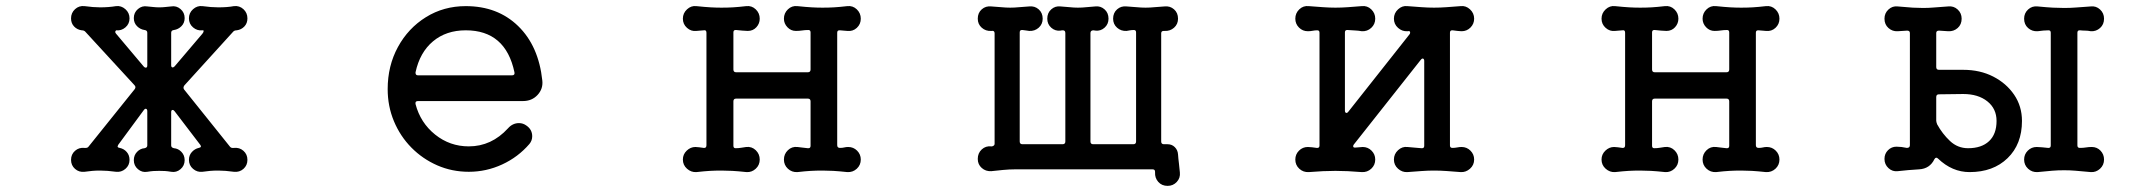

<svg xmlns="http://www.w3.org/2000/svg" viewBox="-20 -538 7040 627"><path d="M744 -55Q762 -57 775 -45.5Q788 -34 788 -16Q788 2 775 13.5Q762 25 744 23Q715 19 693 19Q678 19 666.5 20Q655 21 641 23Q624 25 610.5 13.5Q597 2 597 -16Q597 -31 606.5 -41.5Q616 -52 629 -55Q640 -57 634 -65L550 -175Q547 -179 544 -179Q539 -179 539 -172V-63Q539 -56 548 -54Q562 -53 572.5 -42Q583 -31 583 -15Q583 3 569.5 14.5Q556 26 539 23Q527 21 519 20.5Q511 20 500 20Q490 20 481.5 20.5Q473 21 461 23Q444 26 430.5 14.5Q417 3 417 -15Q417 -31 427.5 -42Q438 -53 452 -54Q461 -56 461 -63V-175Q461 -181 457.5 -182.5Q454 -184 450 -179L366 -65Q364 -61 364 -60Q364 -56 371 -55Q385 -52 394 -41.5Q403 -31 403 -16Q403 2 389.5 13.5Q376 25 359 23Q330 19 307 19Q293 19 281.5 20Q270 21 256 23Q238 25 225 13.5Q212 2 212 -16Q212 -34 225 -45.5Q238 -57 256 -55H260Q266 -55 269 -59L420 -247Q425 -254 419 -260L259 -434Q255 -439 247 -439Q232 -441 222 -451.5Q212 -462 212 -478Q212 -496 225 -508Q238 -520 256 -518Q285 -514 307 -514Q335 -514 359 -518Q376 -520 389.5 -508Q403 -496 403 -478Q403 -460 389.5 -448.5Q376 -437 359 -439Q359 -439 357 -436Q355 -433 359 -428L450 -320Q453 -317 456 -317Q461 -317 461 -324V-431Q461 -439 452 -440Q438 -442 427.5 -452.5Q417 -463 417 -479Q417 -497 430.5 -508.5Q444 -520 461 -517Q473 -516 481.5 -515Q490 -514 500 -514Q511 -514 519 -515Q527 -516 539 -517Q556 -520 569.5 -508.5Q583 -497 583 -479Q583 -463 572.5 -452.5Q562 -442 548 -440Q539 -439 539 -431V-325Q539 -319 542.5 -318Q546 -317 550 -321L641 -428Q645 -433 645 -436.5Q645 -440 641 -439Q624 -437 610.5 -448.5Q597 -460 597 -478Q597 -496 610.5 -508Q624 -520 641 -518Q670 -514 693 -514Q723 -514 744 -518Q762 -520 775 -508Q788 -496 788 -478Q788 -462 778 -451.5Q768 -441 753 -439Q745 -439 741 -434L582 -259Q577 -252 581 -246L731 -59Q735 -54 742 -55Z M1511 23Q1456 23 1408 2Q1360 -19 1323.5 -56Q1287 -93 1266.5 -142Q1246 -191 1246 -247Q1246 -323 1279.5 -384.5Q1313 -446 1371 -482Q1429 -518 1501 -518Q1605 -518 1672 -453Q1739 -388 1751 -275Q1754 -248 1735.5 -228Q1717 -208 1688 -208H1345Q1335 -208 1337 -198Q1353 -137 1401 -98.5Q1449 -60 1511 -60Q1585 -60 1639 -119Q1654 -136 1675 -136Q1688 -136 1699 -128Q1718 -115 1718 -93Q1718 -79 1709 -68Q1672 -25 1620 -1Q1568 23 1511 23ZM1337 -302V-300Q1337 -292 1345 -292H1652Q1662 -292 1660 -302Q1631 -439 1501 -439Q1437 -439 1394 -403Q1351 -367 1337 -302Z M2750 -58Q2767 -58 2779 -46Q2791 -34 2791 -17Q2791 1 2778 13Q2765 25 2747 24Q2719 21 2701 20Q2683 19 2666 19Q2646 19 2628 20Q2610 21 2584 24Q2566 25 2553 13Q2540 1 2540 -17Q2540 -35 2553 -47.5Q2566 -60 2584 -58Q2592 -57 2600.5 -56Q2609 -55 2618 -54H2620Q2627 -54 2627 -62V-207Q2627 -216 2618 -216H2384Q2375 -216 2375 -207V-62Q2375 -54 2382 -54Q2392 -54 2400.5 -55.5Q2409 -57 2417 -58Q2435 -60 2448 -47.5Q2461 -35 2461 -17Q2461 1 2448 13Q2435 25 2418 24Q2390 21 2371.5 20Q2353 19 2336 19Q2316 19 2298.5 20Q2281 21 2254 24Q2237 25 2223.5 13Q2210 1 2210 -17Q2210 -34 2222.5 -46Q2235 -58 2251 -58Q2256 -58 2263.5 -57Q2271 -56 2278 -55H2280Q2287 -55 2287 -64V-431Q2287 -441 2278 -439L2254 -437Q2237 -435 2223.5 -447Q2210 -459 2210 -477Q2210 -495 2223.5 -507.5Q2237 -520 2254 -518Q2283 -515 2301 -514Q2319 -513 2336 -513Q2356 -513 2373.5 -514Q2391 -515 2417 -518Q2435 -520 2448 -507.5Q2461 -495 2461 -477Q2461 -461 2450 -449Q2439 -437 2422 -437Q2414 -437 2404.5 -438Q2395 -439 2384 -440H2382Q2375 -440 2375 -432V-311Q2375 -302 2384 -302H2618Q2627 -302 2627 -311V-432Q2627 -440 2620 -440Q2609 -440 2599.5 -438.5Q2590 -437 2579 -437Q2563 -437 2551.5 -449Q2540 -461 2540 -477Q2540 -495 2553 -507.5Q2566 -520 2584 -518Q2613 -515 2631 -514Q2649 -513 2666 -513Q2686 -513 2703.5 -514Q2721 -515 2747 -518Q2765 -520 2778 -507.5Q2791 -495 2791 -477Q2791 -459 2778 -447Q2765 -435 2747 -437L2723 -439H2721Q2714 -439 2714 -431V-64Q2714 -55 2723 -55Q2731 -55 2737 -56.5Q2743 -58 2750 -58Z M3833 25Q3835 43 3823 56Q3811 69 3793 69Q3774 69 3762.5 56Q3751 43 3752 25V23Q3752 15 3744 15H3295Q3276 15 3255.5 17Q3235 19 3217 21Q3199 22 3186 10.5Q3173 -1 3173 -19Q3173 -38 3186 -50Q3199 -62 3217 -60H3219Q3221 -60 3224.5 -62Q3228 -64 3228 -68V-429Q3228 -439 3218 -437H3217Q3199 -436 3186 -447.5Q3173 -459 3173 -477Q3173 -496 3186 -507.5Q3199 -519 3217 -517Q3235 -516 3250 -514.5Q3265 -513 3279 -513Q3293 -513 3308 -514.5Q3323 -516 3341 -517Q3359 -519 3372 -507.5Q3385 -496 3385 -477Q3385 -459 3372 -447.5Q3359 -436 3341 -437Q3336 -438 3330.5 -438.5Q3325 -439 3319 -440H3317Q3310 -440 3310 -432V-76Q3310 -67 3319 -67H3450Q3459 -67 3459 -76V-430Q3459 -439 3451 -439Q3446 -439 3443 -438Q3426 -436 3413 -447.5Q3400 -459 3400 -477Q3400 -496 3413 -507.5Q3426 -519 3443 -517Q3460 -516 3473.5 -514.5Q3487 -513 3500 -513Q3514 -513 3527.5 -514.5Q3541 -516 3557 -517Q3574 -519 3587 -507.5Q3600 -496 3600 -477Q3600 -459 3587 -447.5Q3574 -436 3557 -438Q3556 -438 3554.5 -438.5Q3553 -439 3551 -439Q3541 -439 3541 -430V-76Q3541 -67 3550 -67H3681Q3690 -67 3690 -76V-432Q3690 -440 3683 -440Q3676 -440 3670.5 -439Q3665 -438 3659 -437Q3641 -436 3628 -447.5Q3615 -459 3615 -477Q3615 -496 3628 -507.5Q3641 -519 3659 -517Q3677 -516 3692 -514.5Q3707 -513 3721 -513Q3735 -513 3750 -514.5Q3765 -516 3783 -517Q3801 -519 3814 -507.5Q3827 -496 3827 -477Q3827 -459 3814 -447.5Q3801 -436 3783 -437H3780Q3772 -437 3772 -429V-76Q3772 -67 3781 -67H3793Q3807 -67 3816.5 -57.5Q3826 -48 3827 -34Q3828 -19 3830 -4Q3832 11 3833 25Z M4753 -58Q4770 -58 4782 -46Q4794 -34 4794 -17Q4794 1 4780.5 13Q4767 25 4750 24Q4725 22 4704 20.5Q4683 19 4663 19Q4644 19 4623 20.5Q4602 22 4576 24Q4559 25 4545.5 13Q4532 1 4532 -17Q4532 -35 4545.5 -47.5Q4559 -60 4576 -58Q4587 -57 4598.5 -56Q4610 -55 4622 -54H4624Q4631 -54 4631 -62V-339Q4631 -345 4627.5 -346.5Q4624 -348 4620 -343L4401 -66Q4399 -64 4399 -60Q4399 -56 4405 -56Q4411 -56 4418 -57Q4425 -58 4430 -58Q4447 -58 4459 -46Q4471 -34 4471 -17Q4471 1 4458 13Q4445 25 4427 24Q4403 22 4382 21Q4361 20 4341 20Q4321 20 4300 21Q4279 22 4254 24Q4236 25 4223 13Q4210 1 4210 -17Q4210 -34 4222 -46Q4234 -58 4251 -58Q4257 -58 4265 -57Q4273 -56 4280 -55H4282Q4289 -55 4289 -63V-431Q4289 -439 4282 -439Q4274 -439 4266.5 -437.5Q4259 -436 4251 -436Q4234 -436 4222 -448Q4210 -460 4210 -477Q4210 -495 4223 -507.5Q4236 -520 4254 -518Q4280 -516 4301 -514.5Q4322 -513 4341 -513Q4361 -513 4381.5 -514.5Q4402 -516 4427 -518Q4445 -520 4458 -507.5Q4471 -495 4471 -477Q4471 -459 4458 -447Q4445 -435 4427 -436Q4417 -438 4405 -438.5Q4393 -439 4381 -440H4379Q4372 -440 4372 -432V-177Q4372 -171 4375.5 -169.5Q4379 -168 4383 -173L4583 -426Q4585 -428 4585 -432Q4585 -438 4577 -436H4576Q4559 -435 4545.5 -447Q4532 -459 4532 -477Q4532 -495 4545.5 -507.5Q4559 -520 4576 -518Q4602 -516 4623 -514.5Q4644 -513 4663 -513Q4683 -513 4703.5 -514.5Q4724 -516 4750 -518Q4767 -520 4780.5 -507.5Q4794 -495 4794 -477Q4794 -460 4782 -448Q4770 -436 4753 -436Q4747 -436 4739.5 -437Q4732 -438 4724 -439H4722Q4715 -439 4715 -431V-63Q4715 -55 4723 -55Q4731 -55 4738.5 -56.5Q4746 -58 4753 -58Z M5750 -58Q5767 -58 5779 -46Q5791 -34 5791 -17Q5791 1 5778 13Q5765 25 5747 24Q5719 21 5701 20Q5683 19 5666 19Q5646 19 5628 20Q5610 21 5584 24Q5566 25 5553 13Q5540 1 5540 -17Q5540 -35 5553 -47.5Q5566 -60 5584 -58Q5592 -57 5600.5 -56Q5609 -55 5618 -54H5620Q5627 -54 5627 -62V-207Q5627 -216 5618 -216H5384Q5375 -216 5375 -207V-62Q5375 -54 5382 -54Q5392 -54 5400.5 -55.5Q5409 -57 5417 -58Q5435 -60 5448 -47.5Q5461 -35 5461 -17Q5461 1 5448 13Q5435 25 5418 24Q5390 21 5371.5 20Q5353 19 5336 19Q5316 19 5298.5 20Q5281 21 5254 24Q5237 25 5223.5 13Q5210 1 5210 -17Q5210 -34 5222.5 -46Q5235 -58 5251 -58Q5256 -58 5263.5 -57Q5271 -56 5278 -55H5280Q5287 -55 5287 -64V-431Q5287 -441 5278 -439L5254 -437Q5237 -435 5223.5 -447Q5210 -459 5210 -477Q5210 -495 5223.5 -507.5Q5237 -520 5254 -518Q5283 -515 5301 -514Q5319 -513 5336 -513Q5356 -513 5373.5 -514Q5391 -515 5417 -518Q5435 -520 5448 -507.5Q5461 -495 5461 -477Q5461 -461 5450 -449Q5439 -437 5422 -437Q5414 -437 5404.5 -438Q5395 -439 5384 -440H5382Q5375 -440 5375 -432V-311Q5375 -302 5384 -302H5618Q5627 -302 5627 -311V-432Q5627 -440 5620 -440Q5609 -440 5599.5 -438.5Q5590 -437 5579 -437Q5563 -437 5551.5 -449Q5540 -461 5540 -477Q5540 -495 5553 -507.5Q5566 -520 5584 -518Q5613 -515 5631 -514Q5649 -513 5666 -513Q5686 -513 5703.5 -514Q5721 -515 5747 -518Q5765 -520 5778 -507.5Q5791 -495 5791 -477Q5791 -459 5778 -447Q5765 -435 5747 -437L5723 -439H5721Q5714 -439 5714 -431V-64Q5714 -55 5723 -55Q5731 -55 5737 -56.5Q5743 -58 5750 -58Z M6811 -58Q6828 -58 6839.5 -46Q6851 -34 6851 -17Q6851 1 6838 13Q6825 25 6808 24Q6776 21 6757.5 19.5Q6739 18 6721 18Q6700 18 6682 19.5Q6664 21 6634 24Q6616 25 6603 13Q6590 1 6590 -17Q6590 -34 6602 -46Q6614 -58 6631 -58Q6639 -58 6648.5 -57Q6658 -56 6668 -55H6670Q6677 -55 6677 -63V-431Q6677 -439 6670 -439Q6655 -439 6634 -436Q6616 -435 6603 -446.5Q6590 -458 6590 -477Q6590 -495 6603 -507Q6616 -519 6634 -517Q6665 -514 6684 -513Q6703 -512 6721 -512Q6741 -512 6759.5 -513.5Q6778 -515 6808 -517Q6825 -519 6838 -507Q6851 -495 6851 -477Q6851 -458 6838 -446.5Q6825 -435 6808 -436Q6798 -438 6789.5 -438Q6781 -438 6773 -439H6771Q6764 -439 6764 -431V-63Q6764 -55 6772 -55Q6783 -55 6792 -56.5Q6801 -58 6811 -58ZM6303 -319Q6303 -310 6312 -310H6391Q6446 -310 6489 -288Q6532 -266 6557.5 -228.5Q6583 -191 6583 -143Q6583 -67 6536 -21.5Q6489 24 6412 24Q6355 24 6309 -20Q6302 -27 6297 -18Q6282 13 6247 15Q6230 16 6212 17.5Q6194 19 6177 21Q6160 23 6147 11Q6134 -1 6134 -19Q6134 -36 6145.5 -47.5Q6157 -59 6173 -59Q6181 -59 6189.5 -58Q6198 -57 6207 -55Q6217 -55 6217 -64V-430Q6217 -438 6208 -438L6177 -436Q6160 -435 6147 -446.5Q6134 -458 6134 -477Q6134 -495 6147 -507Q6160 -519 6177 -517Q6209 -514 6226.5 -513Q6244 -512 6260 -512Q6278 -512 6295 -513.5Q6312 -515 6342 -517Q6360 -519 6373 -507Q6386 -495 6386 -477Q6386 -458 6373 -446.5Q6360 -435 6342 -436L6312 -438Q6303 -438 6303 -430ZM6407 -54Q6451 -54 6475.5 -77Q6500 -100 6500 -143Q6500 -183 6470 -207Q6440 -231 6391 -231L6312 -230Q6303 -230 6303 -221V-144Q6303 -140 6306 -132Q6323 -101 6348 -77.5Q6373 -54 6407 -54Z"/></svg>

Font: Kiwi Maru Medium
Style: Regular
Weight: 500
Designer: Hiroki-Chan
Version: Version 1.100